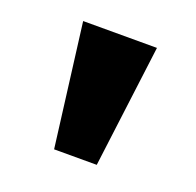

<svg xmlns="http://www.w3.org/2000/svg" viewBox="-67 -795 449 440"><g transform="rotate(20 157.0 -575.5)"><path d="M105 -426 67 -725H247L209 -426Z"/></g></svg>

Font: REM
Style: Bold
Weight: 700
Designer: Octavio Pardo
Foundry: Ashler Design
Version: Version 1.005;gftools[0.9.28]